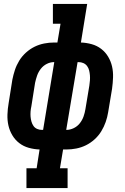

<svg xmlns="http://www.w3.org/2000/svg" viewBox="-20 -755 640 980"><path d="M115 205V104H167L182 8Q154 7 127 -0.5Q100 -8 78.5 -24.5Q57 -41 43 -64.5Q29 -88 23 -114.5Q17 -141 18 -170Q19 -199 24 -228L43 -348Q48 -373 56 -397.5Q64 -422 78 -445Q92 -468 112.5 -486.5Q133 -505 156.5 -516.5Q180 -528 205.5 -533Q231 -538 256 -538H273L289 -634H250V-735H425L393 -538Q421 -537 448 -529.5Q475 -522 496.5 -505.5Q518 -489 532 -465.5Q546 -442 552 -415.5Q558 -389 557 -360Q556 -331 552 -302L532 -182Q528 -157 519.5 -132.5Q511 -108 497 -85Q483 -62 462.5 -43.5Q442 -25 418.5 -13.5Q395 -2 369.5 3Q344 8 319 8H302L286 104H325V205ZM194 -92H200L257 -438H256Q237 -438 219 -429Q201 -420 188.5 -404Q176 -388 169.5 -369.5Q163 -351 159 -332L140 -212Q137 -199 136 -185.5Q135 -172 136 -159.5Q137 -147 140.5 -134.5Q144 -122 151 -112Q158 -102 169.5 -97Q181 -92 194 -92ZM318 -92H319Q338 -92 356.5 -101Q375 -110 387.5 -126Q400 -142 406.5 -160.5Q413 -179 416 -198L436 -318Q438 -331 439 -344.5Q440 -358 439 -370.5Q438 -383 435 -395.5Q432 -408 424.5 -418Q417 -428 405.5 -433Q394 -438 381 -438H376Z"/></svg>

Font: Iosevka Curly Slab ExObl
Style: Bold
Weight: 700
Width: 7
Italic angle: -9°
Monospace: yes
Designer: Belleve Invis
Foundry: Belleve Invis
Version: Version 11.0.0; ttfautohint (v1.8.3)